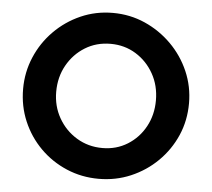

<svg xmlns="http://www.w3.org/2000/svg" viewBox="-53 -801 958 867"><g transform="rotate(5 426.0 -368.0)"><path d="M50 -367.5Q50 -443 78.9 -511.1Q107.8 -579.3 159.5 -631.6Q211.2 -684 279.1 -714Q347 -744 424.5 -744Q502 -744 570 -714Q638 -684 690.5 -631.7Q742.9 -579.4 772.5 -511.4Q802 -443.3 802 -367.2Q802 -289 772.5 -221.1Q742.9 -153.3 690.5 -101.6Q638 -50 570 -21Q502 8 424.7 8Q347.3 8 279.2 -21Q211 -50 159.5 -101.5Q108 -153 79 -221Q50 -288.9 50 -367.5ZM200 -367Q200 -302.1 230.4 -248.6Q260.9 -195.1 313 -163.6Q365.2 -132 429.5 -132Q493 -132 543.5 -163.5Q594 -195 623 -248.3Q652 -301.5 652 -367Q652 -434 622 -487.5Q592 -541 541 -572.5Q490 -604 426.4 -604Q362 -604 311 -572.5Q260 -541 230 -487.5Q200 -434 200 -367Z"/></g></svg>

Font: Reem Kufi Fun
Style: Regular
Weight: 400
Designer: Khaled Hosny
Version: Version 1.005